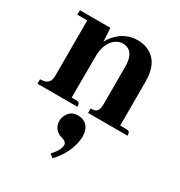

<svg xmlns="http://www.w3.org/2000/svg" viewBox="-170 -552 889 950"><g transform="rotate(30 274.5 -76.5)"><path d="M224.6 -25.4H200.2L201.2 -275.4Q208 -352.5 257.8 -377Q271.5 -383.8 286.1 -383.8Q341.8 -383.8 351.6 -318.4Q353.5 -305.7 353.5 -292V-76.2Q353.5 -35.2 332 -28.3Q322.3 -25.4 308.6 -25.4V0H534.2Q534.2 -22.5 521.5 -24.4Q515.6 -25.4 509.8 -25.4H477.5V-275.4Q477.5 -396.5 391.6 -426.8Q368.2 -434.6 342.8 -434.6Q271.5 -434.6 221.7 -377.9Q207 -361.3 198.2 -343.8L193.4 -419.9H19.5V-394.5H76.2V-76.2Q76.2 -31.2 34.2 -26.4Q27.3 -25.4 19.5 -25.4V0H248Q248 -22.5 235.4 -24.4Q230.5 -25.4 224.6 -25.4ZM343.8 116.2Q343.8 55.7 297.9 39.1Q285.2 35.2 271.5 35.2Q231.4 35.2 212.9 72.3Q205.1 87.9 205.1 104.5Q205.1 147.5 245.1 167Q252.9 169.9 260.7 171.9Q285.2 178.7 286.1 196.3Q286.1 225.6 250 264.6Q249 265.6 248 266.6L268.6 282.2Q330.1 215.8 341.8 139.6Q343.8 127 343.8 116.2Z"/></g></svg>

Font: Abhaya Libre ExtraBold
Style: Regular
Weight: 800
Designer: Pushpananda Ekanayake, Sol Matas, Pathum Egodawatta
Foundry: Mooniak
Version: Version 1.050 ; ttfautohint (v1.6)